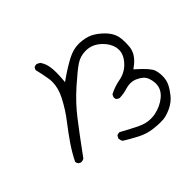

<svg xmlns="http://www.w3.org/2000/svg" viewBox="-126 -358 763 763"><g transform="rotate(45 255.0 23.5)"><path d="M93.3 106Q127 106 164.1 125Q209.5 148.4 246.6 177.7Q283.2 206.1 315.4 228Q347.7 250 382.3 267.1Q388.7 265.6 395 261.7L399.9 252Q399.9 251 399.9 250.5Q399.9 240.7 395.5 234.4Q313 174.3 266.1 137.7Q217.8 100.6 174.3 51.8Q130.9 2.9 115 -21Q99.1 -44.9 99.1 -75.2Q99.1 -112.8 128.4 -142.1Q150.4 -164.6 177.7 -170.4Q184.1 -171.4 192.1 -171.4Q200.2 -171.4 209.5 -168.5Q229 -162.1 246.6 -144.5Q270 -121.1 276.1 -88.4Q282.2 -55.7 296.9 -27.8L307.1 -22.9Q308.6 -22.5 310.1 -22.5Q317.4 -22.5 322.3 -26.9L327.6 -37.1Q326.7 -62 320.3 -82Q315.9 -96.2 315.9 -106.9Q315.9 -117.7 317.9 -125.2Q319.8 -132.8 322.8 -138.7Q328.1 -150.9 336.9 -161.1Q351.6 -177.7 384.3 -180.2Q386.7 -180.2 389.2 -180.2Q419.4 -180.2 441.7 -154.1Q463.9 -127.9 471.7 -89.8Q473.6 -78.6 473.6 -67.4Q473.6 -40 460.4 -13.2Q443.4 22.5 423.3 58.1Q422.9 59.6 422.9 61Q422.9 69.3 427.2 74.2L437.5 79.6Q438 79.6 440.7 79.6Q443.4 79.6 447.8 78.1Q452.1 76.7 456.5 73.7Q473.6 45.9 489 16.4Q504.4 -13.2 508.3 -46.4Q510.7 -68.8 510.7 -81.3Q510.7 -93.8 510.3 -100.1Q508.3 -119.6 496.1 -146Q483.4 -171.4 463.6 -187.3Q443.8 -203.1 427.7 -210.9Q409.7 -220.2 384.8 -220.2Q368.2 -220.2 352.1 -215.3Q332.5 -209.5 292.5 -164.6L285.6 -156.7Q275.9 -169.9 272.5 -173.8Q245.1 -205.6 212.9 -209Q198.2 -210.4 186 -210.4Q165.5 -210.4 150.4 -206.5Q126.5 -199.7 105.2 -178.5Q84 -157.2 72.8 -135.3Q62 -113.8 60.1 -80.6Q60.1 -77.6 60.1 -74.2Q60.1 -44.4 75.7 -14.2Q94.2 21 119.1 56.6L129.4 71.3L111.8 69.8Q93.8 68.4 77.6 68.4Q61.5 68.4 48.8 70.3Q24.4 73.2 5.4 86.9L-1.5 100.1Q-1.5 100.6 -1.5 101.1Q-1.5 109.4 2.4 115.2L12.7 120.1Q36.6 113.8 74.2 107.4Q83.5 106 93.3 106Z"/></g></svg>

Font: NaikaiFont
Style: Light
Weight: 300
Version: Version 1.89